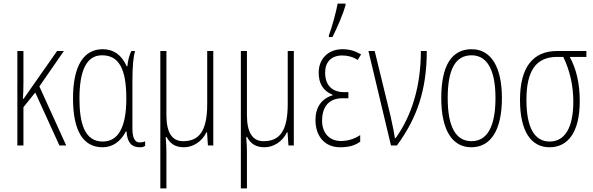

<svg xmlns="http://www.w3.org/2000/svg" viewBox="-20 -813 3316 1073"><path d="M77 0H111V-214L177 -296L312 0H350L200 -330L337 -528H299L112 -261H108C110 -289 111 -312 111 -350V-528H77Z M553 10C608 10 654 -21 683 -78H687C691 -16 716 10 761 10C775 10 783 8 791 2V-23C782 -19 771 -17 760 -17C734 -17 720 -43 720 -94V-360C720 -442 725 -495 735 -528H714C704 -509 693 -469 692 -443H688C659 -507 614 -538 554 -538C450 -538 388 -449 388 -263C388 -80 446 10 553 10ZM554 -22C452 -22 424 -126 424 -262C424 -418 463 -504 550 -504C642 -504 686 -433 686 -262C686 -100 640 -22 554 -22Z M876 240H910V35C910 18 909 -11 906 -47H911C931 -9 961 10 1008 10C1059 10 1109 -22 1134 -74H1137L1142 0H1172V-528H1138V-232C1138 -82 1094 -24 1003 -24C941 -24 910 -73 910 -170V-528H876Z M1326 240H1360V35C1360 18 1359 -11 1356 -47H1361C1381 -9 1411 10 1458 10C1509 10 1559 -22 1584 -74H1587L1592 0H1622V-528H1588V-232C1588 -82 1544 -24 1453 -24C1391 -24 1360 -73 1360 -170V-528H1326Z M1818 -606H1838C1865 -659 1898 -737 1911 -783V-793H1867C1860 -752 1835 -660 1818 -615ZM1881 10C1931 10 1963 0 1993 -21V-58C1957 -34 1919 -25 1885 -25C1820 -25 1780 -71 1780 -138C1780 -218 1819 -264 1895 -264H1927V-298H1903C1835 -298 1797 -338 1797 -407C1797 -465 1830 -503 1893 -503C1923 -503 1953 -495 1979 -478L1998 -509C1963 -529 1932 -538 1894 -538C1815 -538 1761 -485 1761 -407C1761 -346 1786 -305 1838 -284V-280C1777 -262 1743 -213 1743 -143C1743 -49 1797 10 1881 10Z M2165 0H2198C2313 -156 2365 -315 2365 -528H2332C2332 -336 2284 -171 2191 -41H2187C2183 -67 2175 -110 2162 -167L2074 -528H2039Z M2614 10C2724 10 2785 -88 2785 -265C2785 -439 2724 -538 2616 -538C2504 -538 2446 -447 2446 -265C2446 -88 2506 10 2614 10ZM2615 -24C2527 -24 2482 -105 2482 -265C2482 -425 2525 -504 2615 -504C2701 -504 2749 -425 2749 -265C2749 -106 2703 -24 2615 -24Z M3051 10C3156 10 3220 -77 3220 -248C3220 -346 3201 -428 3164 -495H3257V-528H3094C2957 -528 2886 -436 2886 -254C2886 -82 2946 10 3051 10ZM3052 -22C2968 -22 2922 -98 2922 -255C2922 -420 2977 -495 3094 -495H3128C3165 -418 3184 -334 3184 -245C3184 -102 3138 -22 3052 -22Z"/></svg>

Font: Kathrein 37 Thin Condensed
Style: Regular
Weight: 250
Width: 3
Designer: Lazydogs Typefoundry, based on Open Sans by Ascender Corporation
Foundry: Lazydogs Typefoundry
Version: Version 1.003;PS 001.003;hotconv 1.0.88;makeotf.lib2.5.64775